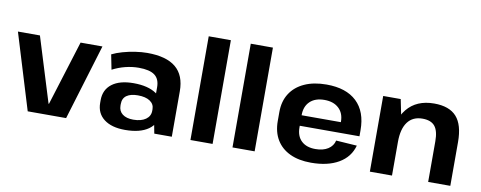

<svg xmlns="http://www.w3.org/2000/svg" viewBox="-64 -1040 3377 1349"><g transform="rotate(10 1625.0 -365.0)"><path d="M7 -540H164L307 -78H310L454 -540H610L446 0H172Z M1038 -194V-324Q1038 -383 1002 -410Q966 -437 888 -437Q841 -437 793 -425Q745 -413 701 -390L680 -496Q712 -512 754.5 -524Q797 -536 843 -543Q889 -550 929 -550Q1065 -550 1132.5 -494Q1200 -438 1200 -324V0H1075ZM867 10Q771 10 717 -31.5Q663 -73 663 -147V-166Q663 -241 717.5 -282.5Q772 -324 871 -324Q975 -324 1034 -283.5Q1093 -243 1093 -169V-149Q1093 -74 1033.5 -32Q974 10 867 10ZM912 -71Q968 -71 1000.5 -94Q1033 -117 1033 -156V-167Q1033 -203 1002 -224Q971 -245 915 -245Q864 -245 835.5 -225Q807 -205 807 -164V-153Q807 -114 835 -92.5Q863 -71 912 -71Z M1491 -740V0H1333V-740Z M1791 -740V0H1633V-740Z M2194 10Q2106 10 2043.5 -19.5Q1981 -49 1947.5 -104.5Q1914 -160 1914 -238V-302Q1914 -379 1949.5 -434.5Q1985 -490 2051 -520Q2117 -550 2208 -550Q2348 -550 2423 -479Q2498 -408 2498 -275V-232H2043V-307H2374L2352 -279V-310Q2352 -371 2314.5 -406Q2277 -441 2212 -441Q2146 -441 2109 -405.5Q2072 -370 2072 -308V-221Q2072 -158 2108 -124Q2144 -90 2208 -90Q2263 -90 2298 -112.5Q2333 -135 2342 -174L2491 -164Q2468 -80 2390.5 -35Q2313 10 2194 10Z M3029 -290Q3029 -364 3001.5 -397.5Q2974 -431 2913 -431Q2844 -431 2807.5 -382Q2771 -333 2771 -240L2715 -159V-228Q2715 -384 2782.5 -467Q2850 -550 2976 -550Q3084 -550 3135.5 -492.5Q3187 -435 3187 -312V0H3029ZM2613 -540H2738L2771 -378V0H2613Z"/></g></svg>

Font: Pathway Extreme 28pt
Style: Bold
Weight: 700
Designer: Eduardo Rodriguez Tunni
Foundry: Eduardo Rodriguez Tunni
Version: Version 1.001;gftools[0.9.26]